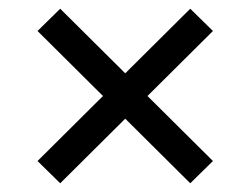

<svg xmlns="http://www.w3.org/2000/svg" viewBox="-20 -467 574 440"><path d="M267 -195 118 -47 66 -98 216 -247 66 -396 118 -447 267 -299 416 -447 468 -396 318 -247 468 -98 416 -47Z"/></svg>

Font: Rosario SemiBold
Style: Regular
Weight: 600
Designer: Hector Gatti
Foundry: Omnibus Type
Version: Version 1.101; ttfautohint (v1.8.1.43-b0c9)